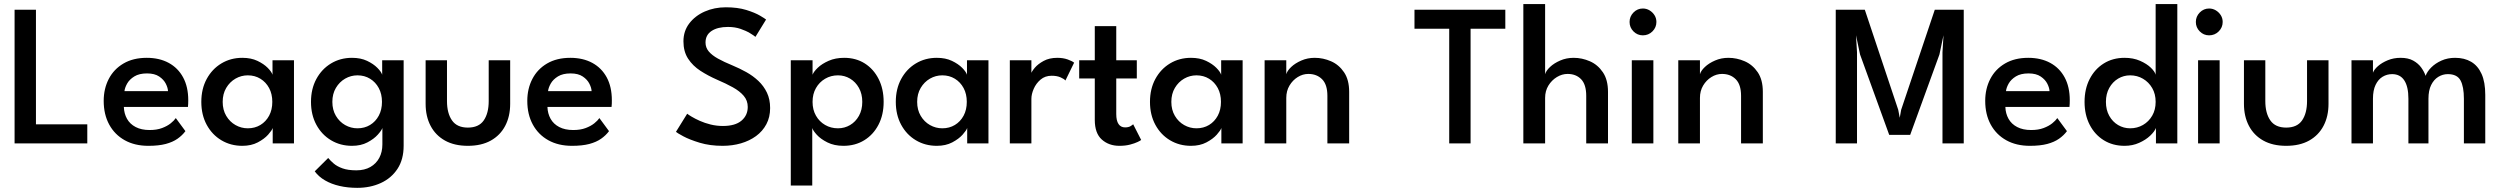

<svg xmlns="http://www.w3.org/2000/svg" viewBox="-20 -708 12352 948"><path d="M52 -660H157.5V-94H411V0H52Z M591.5 -180Q592.5 -147.5 607 -121.5Q621.5 -95.5 649.8 -80.8Q678 -66 719 -66Q754.5 -66 780.2 -75.8Q806 -85.5 823 -99.2Q840 -113 848 -125L895.5 -60.5Q880 -39.5 856.5 -23Q833 -6.5 798.2 2.8Q763.5 12 712.5 12Q645.5 12 596 -15.5Q546.5 -43 519.2 -93Q492 -143 492 -210Q492 -270 517 -318.2Q542 -366.5 589.8 -394.5Q637.5 -422.5 704.5 -422.5Q767 -422.5 813 -397.5Q859 -372.5 884.2 -325.8Q909.5 -279 909.5 -213Q909.5 -209 909.2 -196.5Q909 -184 908 -180ZM809.5 -258Q809 -274 798.8 -294.5Q788.5 -315 766 -330.2Q743.5 -345.5 706 -345.5Q667.5 -345.5 643.5 -330.8Q619.5 -316 608 -295.8Q596.5 -275.5 594.5 -258Z M1326.5 0V-76Q1322.5 -64 1303.8 -43Q1285 -22 1252.8 -5Q1220.5 12 1176.5 12Q1119 12 1073 -15.5Q1027 -43 1000.5 -92Q974 -141 974 -205Q974 -269 1000.5 -318Q1027 -367 1073 -394.8Q1119 -422.5 1176.5 -422.5Q1219.5 -422.5 1251 -407.5Q1282.5 -392.5 1301.8 -373Q1321 -353.5 1325.5 -339V-410.5H1431.5V0ZM1079.5 -205Q1079.5 -165.5 1097 -136Q1114.5 -106.5 1142.8 -90.5Q1171 -74.5 1203.5 -74.5Q1238.5 -74.5 1265.8 -91Q1293 -107.5 1308.8 -136.8Q1324.5 -166 1324.5 -205Q1324.5 -244 1308.8 -273.2Q1293 -302.5 1265.8 -319.2Q1238.5 -336 1203.5 -336Q1171 -336 1142.8 -319.8Q1114.5 -303.5 1097 -274Q1079.5 -244.5 1079.5 -205Z M1744 219.5Q1697 219.5 1656.8 210.2Q1616.5 201 1585 182.8Q1553.5 164.5 1534 138L1600.5 72Q1611 85 1627.5 99.2Q1644 113.5 1671 123.2Q1698 133 1739.5 133Q1780 133 1808.8 116.5Q1837.5 100 1852.8 71.2Q1868 42.5 1868 5V-7.5H1973V11.5Q1973 79.5 1942.5 125.8Q1912 172 1860 195.8Q1808 219.5 1744 219.5ZM1868 0V-76Q1864 -64 1845.2 -43Q1826.5 -22 1794.2 -5Q1762 12 1718 12Q1660.5 12 1614.5 -15.5Q1568.5 -43 1542 -92Q1515.5 -141 1515.5 -205Q1515.5 -269 1542 -318Q1568.5 -367 1614.5 -394.8Q1660.5 -422.5 1718 -422.5Q1761 -422.5 1792.5 -407.5Q1824 -392.5 1843.2 -373Q1862.5 -353.5 1867 -339V-410.5H1973V0ZM1621 -205Q1621 -165.5 1638.5 -136Q1656 -106.5 1684.2 -90.5Q1712.5 -74.5 1745 -74.5Q1780 -74.5 1807.2 -91Q1834.5 -107.5 1850.2 -136.8Q1866 -166 1866 -205Q1866 -244 1850.2 -273.2Q1834.5 -302.5 1807.2 -319.2Q1780 -336 1745 -336Q1712.5 -336 1684.2 -319.8Q1656 -303.5 1638.5 -274Q1621 -244.5 1621 -205Z M2187 -209Q2187 -149 2211.8 -113.5Q2236.5 -78 2290 -78Q2344 -78 2368.5 -113.5Q2393 -149 2393 -209V-410.5H2499V-195.5Q2499 -133.5 2474.5 -86.8Q2450 -40 2403.5 -14Q2357 12 2290 12Q2223.5 12 2177 -14Q2130.5 -40 2106 -86.8Q2081.5 -133.5 2081.5 -195.5V-410.5H2187Z M2683 -180Q2684 -147.5 2698.5 -121.5Q2713 -95.5 2741.2 -80.8Q2769.5 -66 2810.5 -66Q2846 -66 2871.8 -75.8Q2897.5 -85.5 2914.5 -99.2Q2931.5 -113 2939.5 -125L2987 -60.5Q2971.5 -39.5 2948 -23Q2924.5 -6.5 2889.8 2.8Q2855 12 2804 12Q2737 12 2687.5 -15.5Q2638 -43 2610.8 -93Q2583.5 -143 2583.5 -210Q2583.5 -270 2608.5 -318.2Q2633.5 -366.5 2681.2 -394.5Q2729 -422.5 2796 -422.5Q2858.5 -422.5 2904.5 -397.5Q2950.5 -372.5 2975.8 -325.8Q3001 -279 3001 -213Q3001 -209 3000.8 -196.5Q3000.5 -184 2999.5 -180ZM2901 -258Q2900.5 -274 2890.2 -294.5Q2880 -315 2857.5 -330.2Q2835 -345.5 2797.5 -345.5Q2759 -345.5 2735 -330.8Q2711 -316 2699.5 -295.8Q2688 -275.5 2686 -258Z M3564 -672Q3622 -672 3664.8 -658.8Q3707.5 -645.5 3732.5 -630.8Q3757.5 -616 3762.5 -611.5L3710 -526Q3702.5 -532.5 3683.2 -544.2Q3664 -556 3636.2 -565.5Q3608.5 -575 3574.5 -575Q3523.5 -575 3493.5 -555.2Q3463.5 -535.5 3463.5 -498Q3463.5 -473 3479.5 -454Q3495.5 -435 3525.2 -418.5Q3555 -402 3596.5 -385Q3631.5 -370.5 3664.8 -352Q3698 -333.5 3724.5 -308.5Q3751 -283.5 3766.8 -250.5Q3782.5 -217.5 3782.5 -174.5Q3782.5 -129.5 3764 -94.8Q3745.5 -60 3713 -36.2Q3680.5 -12.5 3638.2 -0.2Q3596 12 3548 12Q3485 12 3434.8 -3.2Q3384.5 -18.5 3353.5 -35.2Q3322.5 -52 3317.5 -57L3373 -146.5Q3379 -141.5 3395.2 -131.8Q3411.5 -122 3435.5 -111.2Q3459.5 -100.5 3488.8 -93.2Q3518 -86 3549.5 -86Q3610 -86 3641 -112.2Q3672 -138.5 3672 -180Q3672 -211.5 3652.2 -234.8Q3632.5 -258 3598.2 -277Q3564 -296 3520.5 -314.5Q3476 -334 3438.2 -358.5Q3400.5 -383 3377.5 -418.2Q3354.5 -453.5 3354.5 -504Q3354.5 -554.5 3383.2 -592.2Q3412 -630 3459.5 -651Q3507 -672 3564 -672Z M3990.5 208H3884.5V-410.5H3992V-339Q3997.5 -354 4017.8 -373.5Q4038 -393 4071.5 -407.8Q4105 -422.5 4148 -422.5Q4206 -422.5 4249.8 -394.8Q4293.5 -367 4318.2 -318Q4343 -269 4343 -205Q4343 -141 4317.5 -92Q4292 -43 4247.2 -15.5Q4202.5 12 4144.5 12Q4099 12 4065.5 -4.8Q4032 -21.5 4013 -42.5Q3994 -63.5 3990.5 -76ZM4237.5 -205Q4237.5 -244.5 4221 -274Q4204.5 -303.5 4177.2 -319.8Q4150 -336 4117.5 -336Q4082.5 -336 4054 -319.2Q4025.5 -302.5 4008.8 -273.2Q3992 -244 3992 -205Q3992 -166 4008.8 -136.8Q4025.5 -107.5 4054 -91Q4082.5 -74.5 4117.5 -74.5Q4150 -74.5 4177.2 -90.5Q4204.5 -106.5 4221 -136Q4237.5 -165.5 4237.5 -205Z M4755.5 0V-76Q4751.5 -64 4732.8 -43Q4714 -22 4681.8 -5Q4649.5 12 4605.5 12Q4548 12 4502 -15.5Q4456 -43 4429.5 -92Q4403 -141 4403 -205Q4403 -269 4429.5 -318Q4456 -367 4502 -394.8Q4548 -422.5 4605.5 -422.5Q4648.5 -422.5 4680 -407.5Q4711.5 -392.5 4730.8 -373Q4750 -353.5 4754.5 -339V-410.5H4860.5V0ZM4508.5 -205Q4508.5 -165.5 4526 -136Q4543.5 -106.5 4571.8 -90.5Q4600 -74.5 4632.5 -74.5Q4667.5 -74.5 4694.8 -91Q4722 -107.5 4737.8 -136.8Q4753.5 -166 4753.5 -205Q4753.5 -244 4737.8 -273.2Q4722 -302.5 4694.8 -319.2Q4667.5 -336 4632.5 -336Q4600 -336 4571.8 -319.8Q4543.5 -303.5 4526 -274Q4508.5 -244.5 4508.5 -205Z M5072.5 0H4966V-410.5H5072.5V-342H5070Q5073.5 -354.5 5089.2 -373.2Q5105 -392 5133 -407.2Q5161 -422.5 5200.5 -422.5Q5229 -422.5 5251.5 -414.5Q5274 -406.5 5283.5 -398.5L5240.5 -310.5Q5234 -318.5 5216.2 -326.2Q5198.5 -334 5172.5 -334Q5140 -334 5117.8 -315Q5095.5 -296 5084 -269.5Q5072.5 -243 5072.5 -220Z M5308.5 -410.5H5385.5V-579H5491.5V-410.5H5593V-320.5H5491.5V-145Q5491.5 -112 5502.8 -95.5Q5514 -79 5535 -79Q5552.5 -79 5562.8 -85.5Q5573 -92 5575 -94.5L5614.5 -17Q5611.5 -14 5597 -7Q5582.5 0 5559.5 6Q5536.5 12 5507 12Q5455 12 5420.2 -19Q5385.5 -50 5385.5 -116V-320.5H5308.5Z M6010.5 0V-76Q6006.5 -64 5987.8 -43Q5969 -22 5936.8 -5Q5904.5 12 5860.5 12Q5803 12 5757 -15.5Q5711 -43 5684.5 -92Q5658 -141 5658 -205Q5658 -269 5684.5 -318Q5711 -367 5757 -394.8Q5803 -422.5 5860.5 -422.5Q5903.5 -422.5 5935 -407.5Q5966.5 -392.5 5985.8 -373Q6005 -353.5 6009.5 -339V-410.5H6115.5V0ZM5763.5 -205Q5763.5 -165.5 5781 -136Q5798.5 -106.5 5826.8 -90.5Q5855 -74.5 5887.5 -74.5Q5922.5 -74.5 5949.8 -91Q5977 -107.5 5992.8 -136.8Q6008.5 -166 6008.5 -205Q6008.5 -244 5992.8 -273.2Q5977 -302.5 5949.8 -319.2Q5922.5 -336 5887.5 -336Q5855 -336 5826.8 -319.8Q5798.5 -303.5 5781 -274Q5763.5 -244.5 5763.5 -205Z M6471.5 -422.5Q6513 -422.5 6552 -405.5Q6591 -388.5 6616.2 -351.2Q6641.5 -314 6641.5 -254.5V0H6534V-235Q6534 -290.5 6507.8 -316.8Q6481.5 -343 6440 -343Q6412.5 -343 6387.5 -327.5Q6362.5 -312 6346.8 -285.5Q6331 -259 6331 -224.5V0H6224V-410.5H6331V-341.5Q6335.5 -358.5 6355.2 -377.2Q6375 -396 6405.5 -409.2Q6436 -422.5 6471.5 -422.5Z M7135.5 -566H6964V-660H7412.5V-566H7241V0H7135.5Z M7750 -422.5Q7791 -422.5 7830 -405.5Q7869 -388.5 7894.2 -351.2Q7919.5 -314 7919.5 -254.5V0H7812V-235Q7812 -290.5 7786.8 -316.8Q7761.5 -343 7720 -343Q7692.5 -343 7667 -327.5Q7641.5 -312 7625.2 -285.5Q7609 -259 7609 -224.5V0H7501.5V-688H7609V-341.5Q7613.5 -358.5 7633.2 -377.2Q7653 -396 7683.5 -409.2Q7714 -422.5 7750 -422.5Z M8037 0V-410.5H8143.5V0ZM8091.5 -533.5Q8064.5 -533.5 8045.2 -553Q8026 -572.5 8026 -599.5Q8026 -626.5 8045.2 -646.2Q8064.5 -666 8091.5 -666Q8109.5 -666 8124.8 -656.8Q8140 -647.5 8149.2 -632.8Q8158.5 -618 8158.5 -599.5Q8158.5 -572.5 8139 -553Q8119.5 -533.5 8091.5 -533.5Z M8514 -422.5Q8555.5 -422.5 8594.5 -405.5Q8633.5 -388.5 8658.8 -351.2Q8684 -314 8684 -254.5V0H8576.5V-235Q8576.5 -290.5 8550.2 -316.8Q8524 -343 8482.5 -343Q8455 -343 8430 -327.5Q8405 -312 8389.2 -285.5Q8373.5 -259 8373.5 -224.5V0H8266.5V-410.5H8373.5V-341.5Q8378 -358.5 8397.8 -377.2Q8417.5 -396 8448 -409.2Q8478.5 -422.5 8514 -422.5Z M9676 -660V0H9571V-449.5L9576 -534L9556 -439L9411.5 -42H9308L9164 -439L9144 -534L9149 -449.5V0H9044V-660H9187.5L9352.5 -166L9360 -126.5L9367 -166L9533 -660Z M9881.5 -180Q9882.5 -147.5 9897 -121.5Q9911.5 -95.5 9939.8 -80.8Q9968 -66 10009 -66Q10044.5 -66 10070.2 -75.8Q10096 -85.5 10113 -99.2Q10130 -113 10138 -125L10185.5 -60.5Q10170 -39.5 10146.5 -23Q10123 -6.5 10088.2 2.8Q10053.5 12 10002.5 12Q9935.5 12 9886 -15.5Q9836.5 -43 9809.2 -93Q9782 -143 9782 -210Q9782 -270 9807 -318.2Q9832 -366.5 9879.8 -394.5Q9927.5 -422.5 9994.5 -422.5Q10057 -422.5 10103 -397.5Q10149 -372.5 10174.2 -325.8Q10199.5 -279 10199.5 -213Q10199.5 -209 10199.2 -196.5Q10199 -184 10198 -180ZM10099.5 -258Q10099 -274 10088.8 -294.5Q10078.5 -315 10056 -330.2Q10033.5 -345.5 9996 -345.5Q9957.5 -345.5 9933.5 -330.8Q9909.5 -316 9898 -295.8Q9886.5 -275.5 9884.5 -258Z M10470 12Q10412 12 10367.5 -15.5Q10323 -43 10297.8 -92Q10272.5 -141 10272.5 -205Q10272.5 -269 10297.8 -318Q10323 -367 10367.5 -394.8Q10412 -422.5 10470 -422.5Q10513 -422.5 10546.5 -407.8Q10580 -393 10600 -373.5Q10620 -354 10623.5 -339V-688H10730.5V0H10625V-76Q10618 -58.5 10596.5 -38Q10575 -17.5 10542.2 -2.8Q10509.5 12 10470 12ZM10497.5 -74.5Q10532.5 -74.5 10561 -91Q10589.5 -107.5 10606.5 -136.8Q10623.5 -166 10623.5 -205Q10623.5 -244 10606.5 -273.2Q10589.5 -302.5 10561 -319.2Q10532.5 -336 10497.5 -336Q10465.5 -336 10438.2 -319.8Q10411 -303.5 10394.5 -274Q10378 -244.5 10378 -205Q10378 -165.5 10394.5 -136Q10411 -106.5 10438.2 -90.5Q10465.5 -74.5 10497.5 -74.5Z M10833 0V-410.5H10939.5V0ZM10887.5 -533.5Q10860.5 -533.5 10841.2 -553Q10822 -572.5 10822 -599.5Q10822 -626.5 10841.2 -646.2Q10860.5 -666 10887.5 -666Q10905.5 -666 10920.8 -656.8Q10936 -647.5 10945.2 -632.8Q10954.5 -618 10954.5 -599.5Q10954.5 -572.5 10935 -553Q10915.5 -533.5 10887.5 -533.5Z M11165 -209Q11165 -149 11189.8 -113.5Q11214.5 -78 11268 -78Q11322 -78 11346.5 -113.5Q11371 -149 11371 -209V-410.5H11477V-195.5Q11477 -133.5 11452.5 -86.8Q11428 -40 11381.5 -14Q11335 12 11268 12Q11201.5 12 11155 -14Q11108.5 -40 11084 -86.8Q11059.5 -133.5 11059.5 -195.5V-410.5H11165Z M12102 -422.5Q12148 -422.5 12181.2 -403Q12214.5 -383.5 12232.8 -343Q12251 -302.5 12251 -239.5V0H12145.5V-220.5Q12145.5 -280 12128.8 -311Q12112 -342 12066 -342Q12041 -342 12019 -328.5Q11997 -315 11983.8 -288.2Q11970.5 -261.5 11970.5 -220.5V0H11871.5V-220.5Q11871.5 -280 11851.2 -311Q11831 -342 11791 -342Q11765.5 -342 11744 -329Q11722.5 -316 11709.5 -289Q11696.5 -262 11696.5 -220.5V0H11590.5V-410.5H11696.5V-349Q11702 -364.5 11721.2 -381.5Q11740.5 -398.5 11769.5 -410.5Q11798.5 -422.5 11833 -422.5Q11870.5 -422.5 11895.2 -408.8Q11920 -395 11934.8 -374.5Q11949.5 -354 11956.5 -333.5Q11963.5 -354 11983.8 -374.5Q12004 -395 12034.5 -408.8Q12065 -422.5 12102 -422.5Z"/></svg>

Font: League Spartan Thin Medium
Style: Regular
Weight: 500
Version: Version 2.002